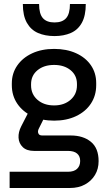

<svg xmlns="http://www.w3.org/2000/svg" viewBox="-20 -738 540 958"><path d="M28 200V119H319Q349 119 364.5 104.5Q380 90 380 65Q380 41 364.5 28Q349 15 319 15H150Q113 15 93.5 -4Q74 -23 72.5 -51Q71 -79 86 -108L125 -184L216 -181L174 -97Q170 -90 169.5 -82Q169 -74 174 -68Q179 -62 192 -62H333Q395 -62 433.5 -30.5Q472 1 472 66Q472 105 454 135Q436 165 404 182.5Q372 200 329 200ZM250 -136Q188 -136 140.5 -158.5Q93 -181 66 -221Q39 -261 39 -313V-322Q39 -372 66 -411Q93 -450 140.5 -472Q188 -494 250 -494Q312 -494 359.5 -472.5Q407 -451 433.5 -412.5Q460 -374 460 -324V-313Q460 -261 433.5 -221Q407 -181 359.5 -158.5Q312 -136 250 -136ZM250 -212Q300 -212 332 -240Q364 -268 364 -312V-319Q364 -362 332 -388Q300 -414 250 -414Q199 -414 167 -387.5Q135 -361 135 -318V-312Q135 -268 167 -240Q199 -212 250 -212ZM252 -558Q205 -558 169.5 -573.5Q134 -589 114 -624.5Q94 -660 94 -718H175Q175 -669 194 -647.5Q213 -626 252 -626Q291 -626 310 -647.5Q329 -669 329 -718H408Q408 -660 388.5 -624.5Q369 -589 333.5 -573.5Q298 -558 252 -558Z"/></svg>

Font: SUSE Medium
Style: Regular
Weight: 500
Designer: Rene Bieder
Foundry: SUSE
Version: Version 1.000